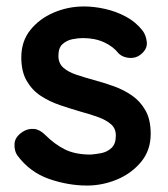

<svg xmlns="http://www.w3.org/2000/svg" viewBox="-20 -565 522 595"><path d="M34 -83Q24 -97 25 -119Q26 -141 51 -157Q67 -167 85 -165.5Q103 -164 120 -147Q149 -118 181 -102Q213 -86 261 -86Q276 -87 294 -90.5Q312 -94 325.5 -106.5Q339 -119 339 -145Q339 -167 324 -180Q309 -193 284.5 -202Q260 -211 230 -219Q199 -228 166.5 -239Q134 -250 107 -267.5Q80 -285 63 -314Q46 -343 46 -387Q46 -437 74 -472Q102 -507 146.5 -526Q191 -545 240 -545Q271 -545 305 -537.5Q339 -530 370 -513.5Q401 -497 422 -470Q433 -455 435 -434Q437 -413 416 -396Q401 -384 381 -385.5Q361 -387 348 -399Q331 -421 302.5 -434Q274 -447 237 -447Q222 -447 204.5 -443.5Q187 -440 174 -428.5Q161 -417 161 -392Q161 -369 176 -355.5Q191 -342 216.5 -333.5Q242 -325 271 -317Q301 -309 332 -298Q363 -287 389 -269Q415 -251 431 -222.5Q447 -194 447 -150Q447 -99 417 -63Q387 -27 342 -8.5Q297 10 250 10Q191 10 132 -10.5Q73 -31 34 -83Z"/></svg>

Font: zvoove
Style: Bold
Weight: 700
Designer: Vernon Adams (Nunito) & Andrew Paglinawan (Quicksand)
Foundry: zvoove
Version: Version 3.006